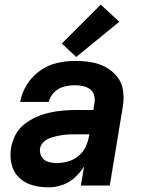

<svg xmlns="http://www.w3.org/2000/svg" viewBox="-20 -801 616 829"><path d="M189 8Q218 8 248 -2Q278 -12 302 -33.5Q326 -55 343 -82L329 0H454L510 -339Q516 -374 511.5 -408.5Q507 -443 486.5 -469Q466 -495 436.5 -511Q407 -527 373 -532.5Q339 -538 303 -538Q265 -538 226 -529Q187 -520 152.5 -495.5Q118 -471 96 -435.5Q74 -400 67 -361H191Q195 -384 214 -402.5Q233 -421 256.5 -427Q280 -433 303 -433Q321 -433 338 -429.5Q355 -426 368.5 -416Q382 -406 386.5 -389.5Q391 -373 388 -356L383 -326H308Q279 -326 250.5 -323.5Q222 -321 193.5 -314.5Q165 -308 137.5 -296Q110 -284 85.5 -265Q61 -246 47 -219Q33 -192 28 -164Q22 -128 29.5 -93.5Q37 -59 61.5 -35Q86 -11 119.5 -1.5Q153 8 189 8ZM225 -97Q206 -97 187.5 -102.5Q169 -108 159.5 -124.5Q150 -141 153 -161Q156 -175 167 -186.5Q178 -198 192.5 -203.5Q207 -209 221.5 -212.5Q236 -216 250.5 -218Q265 -220 279.5 -220.5Q294 -221 308 -221H366L364 -212Q360 -188 349 -165.5Q338 -143 317.5 -126.5Q297 -110 273 -103.5Q249 -97 225 -97ZM309 -555 495 -707 415 -781 247 -613Z"/></svg>

Font: Iosevka Sparkle Oblique
Style: Bold
Weight: 700
Italic angle: -9°
Designer: Belleve Invis
Foundry: Belleve Invis
Version: Version 4.5.0; ttfautohint (v1.8.3)